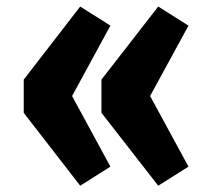

<svg xmlns="http://www.w3.org/2000/svg" viewBox="-20 -591 655 593"><path d="M321 -76.4 227.7 -17.4 53.3 -242.6V-345.1L227.7 -570.8L321 -511.8L202.6 -294.4ZM562.1 -76.4 468.7 -17.4 293.3 -242.6V-345.1L468.7 -570.8L562.1 -511.8L443.6 -294.4Z"/></svg>

Font: Fira Code
Style: Bold
Weight: 700
Monospace: yes
Designer: Carrois Corporate, Edenspiekermann AG, Nikita Prokopov
Foundry: Carrois Corporate, Edenspiekermann AG, Nikita Prokopov
Version: Version 6.000; ttfautohint (v1.8.2) -l 8 -r 50 -G 200 -x 14 